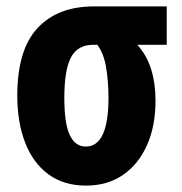

<svg xmlns="http://www.w3.org/2000/svg" viewBox="-20 -570 568 600"><path d="M249 10Q179 10 131 -25.5Q83 -61 58.5 -124.5Q34 -188 34 -271Q34 -414 97 -482Q160 -550 274 -550H501V-430H409Q439 -397 452.5 -353Q466 -309 466 -256Q466 -176 439.5 -116.5Q413 -57 364.5 -23.5Q316 10 249 10ZM248 -112Q319 -112 319 -264Q319 -316 311.5 -360Q304 -404 284 -430H271Q223 -430 202 -391Q181 -352 181 -264Q181 -184 198 -148Q215 -112 248 -112Z"/></svg>

Font: Noto Sans ExtraCondensed ExtraBold
Style: Regular
Weight: 800
Width: 2
Designer: Monotype Design Team
Foundry: Monotype Imaging Inc.
Version: Version 2.013; ttfautohint (v1.8.4.7-5d5b)